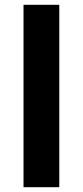

<svg xmlns="http://www.w3.org/2000/svg" viewBox="-20 -780 345 800"><path d="M227 0H78V-760H227Z"/></svg>

Font: Noto Sans
Style: Bold
Weight: 700
Designer: Monotype Design Team
Foundry: Monotype Imaging Inc.
Version: Version 2.000;GOOG;noto-source:20170915:90ef993387c0; ttfaut